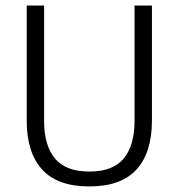

<svg xmlns="http://www.w3.org/2000/svg" viewBox="-20 -659 642 690"><path d="M301 11Q186.5 11 131.2 -50Q76 -111 76 -225.5V-639H138.5V-224Q138.5 -136.5 177.5 -89.5Q216.5 -42.5 301 -42.5Q386 -42.5 424.8 -89.5Q463.5 -136.5 463.5 -224V-639H526V-225.5Q526 -111 470.8 -50Q415.5 11 301 11Z"/></svg>

Font: Anek Gurmukhi Medium Light
Style: Regular
Weight: 300
Version: Version 1.003